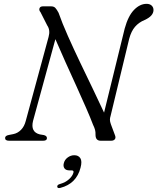

<svg xmlns="http://www.w3.org/2000/svg" viewBox="-20 -733 820 1000"><path d="M152 -103Q138 -45 187.5 -33L208.5 -29.5Q224.5 -25.5 224.5 -13.5Q224.5 0 204.5 0H27.5Q6.5 0 6.5 -14Q6.5 -26.5 26 -30L49 -34.5Q72 -39 89.5 -56.8Q107 -74.5 114.5 -104.5L233 -540.5Q243 -576 226 -600.5L191 -669.5Q182 -680 185.8 -690Q189.5 -700 204 -700H245.5Q260.5 -700 268.2 -691.8Q276 -683.5 285 -666.5Q303.5 -613.5 333.5 -546Q363.5 -478.5 397.8 -406.8Q432 -335 464.8 -267.5Q497.5 -200 522 -146.5L629.5 -584.5Q647.5 -650 678 -681.5Q708.5 -713 743.5 -713Q760 -713 769.8 -704Q779.5 -695 779.5 -680.5Q779 -649.5 733.5 -629Q703 -616.5 683.2 -593.5Q663.5 -570.5 653 -531.5L556 -129.5Q552.5 -118.5 552.5 -109.2Q552.5 -100 557.5 -86L578 -31Q584.5 -16.5 578.5 -8.2Q572.5 0 558.5 0H504.5Q477.5 0 477.5 -31Q478 -45 475.2 -56Q472.5 -67 464.5 -83.5Q451 -119.5 428.2 -171.5Q405.5 -223.5 377.8 -284.5Q350 -345.5 321.5 -408.5Q293 -471.5 268.5 -529ZM342.5 154.5Q323 154.5 315.5 143.5Q308 132.5 312.5 116.5Q317 98.5 332.8 87Q348.5 75.5 367 75.5Q388.5 75.5 398.5 91Q408.5 106.5 399.5 140.5Q378 224 294.5 245.5Q279 249.5 278 239Q278 229 292 225.5Q321.5 217 339.8 200.2Q358 183.5 362.5 166Q365.5 154.5 353.5 154.5Z"/></svg>

Font: Fraunces 9pt S000 Light
Style: Italic
Weight: 300
Italic angle: -16°
Version: Version 1.000; ttfautohint (v1.8.3)